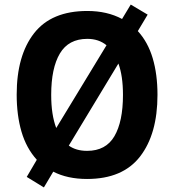

<svg xmlns="http://www.w3.org/2000/svg" viewBox="-20 -773 762 840"><path d="M669 -358Q669 -187 593 -88.5Q517 10 361 10Q275 10 213 -22L172 47L97 1L141 -74Q95 -125 74 -197Q53 -269 53 -359Q53 -530 129 -627.5Q205 -725 362 -725Q449 -725 514 -690L552 -753L626 -709L583 -637Q627 -589 648 -518.5Q669 -448 669 -358ZM204 -358Q204 -314 209.5 -278Q215 -242 226 -213L446 -575Q412 -603 362 -603Q280 -603 242 -539Q204 -475 204 -358ZM518 -358Q518 -441 498 -495L281 -136Q313 -113 361 -113Q443 -113 480.5 -177Q518 -241 518 -358Z"/></svg>

Font: Noto Sans Ethiopic SemiCondensed
Style: Bold
Weight: 700
Width: 4
Designer: Monotype Design Team
Foundry: Monotype Imaging Inc.
Version: Version 2.102; ttfautohint (v1.8.4.7-5d5b)